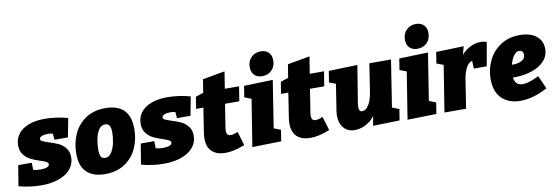

<svg xmlns="http://www.w3.org/2000/svg" viewBox="-68 -1239 4879 1685"><g transform="rotate(-10 2372.0 -397.0)"><path d="M249 -387Q249 -374 264.5 -366.5Q280 -359 319 -346Q369 -331 404 -314.5Q439 -298 465 -265.5Q491 -233 491 -183Q491 -125 455.5 -80.5Q420 -36 352 -10.5Q284 15 191 15Q91 15 -9 -12L21 -195H142L143 -132Q170 -123 207 -123Q243 -123 265 -131.5Q287 -140 287 -156Q287 -170 270.5 -179Q254 -188 216 -200Q167 -216 133.5 -233Q100 -250 75 -282.5Q50 -315 50 -366Q50 -422 82 -465Q114 -508 175 -531.5Q236 -555 320 -555Q368 -555 422 -547.5Q476 -540 525 -526L493 -359H373L368 -415Q345 -420 324 -420Q291 -420 270 -411Q249 -402 249 -387Z M1080 -331Q1080 -241 1045 -162Q1010 -83 937.5 -34Q865 15 759 15Q656 15 598 -38Q540 -91 540 -207Q540 -297 575 -376.5Q610 -456 682 -505.5Q754 -555 860 -555Q1080 -555 1080 -331ZM736 -205Q736 -166 746.5 -145.5Q757 -125 784 -125Q821 -125 843.5 -162.5Q866 -200 875 -248.5Q884 -297 884 -336Q884 -374 872.5 -394.5Q861 -415 834 -415Q796 -415 774 -378Q752 -341 744 -292.5Q736 -244 736 -205Z M1341 -387Q1341 -374 1356.5 -366.5Q1372 -359 1411 -346Q1461 -331 1496 -314.5Q1531 -298 1557 -265.5Q1583 -233 1583 -183Q1583 -125 1547.5 -80.5Q1512 -36 1444 -10.5Q1376 15 1283 15Q1183 15 1083 -12L1113 -195H1234L1235 -132Q1262 -123 1299 -123Q1335 -123 1357 -131.5Q1379 -140 1379 -156Q1379 -170 1362.5 -179Q1346 -188 1308 -200Q1259 -216 1225.5 -233Q1192 -250 1167 -282.5Q1142 -315 1142 -366Q1142 -422 1174 -465Q1206 -508 1267 -531.5Q1328 -555 1412 -555Q1460 -555 1514 -547.5Q1568 -540 1617 -526L1585 -359H1465L1460 -415Q1437 -420 1416 -420Q1383 -420 1362 -411Q1341 -402 1341 -387Z M1902 -410 1869 -200Q1867 -188 1867 -176Q1867 -152 1876.5 -141.5Q1886 -131 1905 -131Q1928 -131 1968 -147L2005 -24Q1908 15 1832 15Q1757 15 1714 -23.5Q1671 -62 1671 -141Q1671 -163 1675 -190L1709 -410H1644L1661 -515L1730 -538L1749 -656L1947 -691L1923 -540H2050L2029 -410Z M2094 -536 2351 -544 2285 -124 2346 -100 2330 0 2072 6 2139 -413 2078 -436ZM2171 -689Q2171 -742 2204.5 -775.5Q2238 -809 2289 -809Q2333 -809 2359 -783.5Q2385 -758 2385 -712Q2385 -659 2352 -625.5Q2319 -592 2267 -592Q2222 -592 2196.5 -618Q2171 -644 2171 -689Z M2659 -410 2626 -200Q2624 -188 2624 -176Q2624 -152 2633.5 -141.5Q2643 -131 2662 -131Q2685 -131 2725 -147L2762 -24Q2665 15 2589 15Q2514 15 2471 -23.5Q2428 -62 2428 -141Q2428 -163 2432 -190L2466 -410H2401L2418 -515L2487 -538L2506 -656L2704 -691L2680 -540H2807L2786 -410Z M3404 -540 3339 -123 3401 -99 3385 0 3148 6 3164 -79Q3128 -33 3081 -9Q3034 15 2986 15Q2922 15 2886.5 -26.5Q2851 -68 2851 -135Q2851 -155 2854 -176L2891 -414L2833 -436L2849 -536L3105 -544L3053 -225Q3048 -197 3048 -177Q3048 -158 3054.5 -147.5Q3061 -137 3077 -137Q3109 -137 3135 -177Q3161 -217 3173 -294L3211 -540Z M3477 -536 3734 -544 3668 -124 3729 -100 3713 0 3455 6 3522 -413 3461 -436ZM3554 -689Q3554 -742 3587.5 -775.5Q3621 -809 3672 -809Q3716 -809 3742 -783.5Q3768 -758 3768 -712Q3768 -659 3735 -625.5Q3702 -592 3650 -592Q3605 -592 3579.5 -618Q3554 -644 3554 -689Z M4258 -545 4221 -335H4106L4103 -405Q4069 -397 4047 -352.5Q4025 -308 4016 -246L3978 0H3785L3851 -413L3790 -436L3806 -536L4052 -544L4033 -471Q4069 -512 4114 -533.5Q4159 -555 4203 -555Q4235 -555 4258 -545Z M4445 -198H4430Q4440 -126 4506 -126Q4559 -126 4651 -171L4703 -54Q4641 -20 4579 -2.5Q4517 15 4461 15Q4359 15 4297 -44Q4235 -103 4235 -218Q4235 -307 4272.5 -384Q4310 -461 4382 -508Q4454 -555 4552 -555Q4645 -555 4699 -512.5Q4753 -470 4753 -398Q4753 -334 4710.5 -289Q4668 -244 4597.5 -221Q4527 -198 4445 -198ZM4441 -310H4452Q4497 -310 4529 -327.5Q4561 -345 4561 -378Q4561 -396 4551.5 -407.5Q4542 -419 4525 -419Q4497 -419 4475 -388Q4453 -357 4441 -310Z"/></g></svg>

Font: Bitter Pro Black
Style: Italic
Weight: 900
Italic angle: -9°
Designer: Sol Matas, and Bitter project Authors
Foundry: Sol Matas
Version: Version 1.010